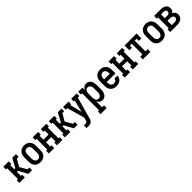

<svg xmlns="http://www.w3.org/2000/svg" viewBox="513 -2405 4473 4473"><g transform="rotate(-45 2750.0 -168.0)"><path d="M414 -442 435 -479V-530H474V-442ZM57 0V-88H96V-442H57V-530H236V-442H197V-309H233L353 -530H435V-479Q405 -425 374.5 -371.5Q344 -318 313 -265L414 -88H474V0H435V-51V0H353L233 -221H197V-88H236V0Z M750 8Q723 8 696.5 2.5Q670 -3 646.5 -16Q623 -29 605 -49.5Q587 -70 576 -95Q565 -120 561 -146.5Q557 -173 557 -200V-330Q557 -357 561 -383.5Q565 -410 576 -435Q587 -460 605 -480.5Q623 -501 646.5 -514Q670 -527 696.5 -534Q723 -541 750 -541Q777 -541 803.5 -534Q830 -527 853.5 -514Q877 -501 895 -480.5Q913 -460 924 -435Q935 -410 939 -383.5Q943 -357 943 -330V-200Q943 -173 939 -146.5Q935 -120 924 -95Q913 -70 895 -49.5Q877 -29 853.5 -16Q830 -3 803.5 2.5Q777 8 750 8ZM750 -80Q764 -80 778 -84Q792 -88 803.5 -96.5Q815 -105 822.5 -117.5Q830 -130 834.5 -143.5Q839 -157 841 -171.5Q843 -186 843 -200V-330Q843 -352 838.5 -373.5Q834 -395 822.5 -413Q811 -431 790.5 -440.5Q770 -450 749 -450Q727 -450 707.5 -440Q688 -430 676.5 -412Q665 -394 661 -372.5Q657 -351 657 -330V-200Q657 -186 659 -171.5Q661 -157 665.5 -143.5Q670 -130 677.5 -117.5Q685 -105 696.5 -96.5Q708 -88 722 -84Q736 -80 750 -80Z M1026 0V-88H1065V-442H1026V-530H1205V-442H1165V-316H1335V-442H1295V-530H1474V-442H1435V-88H1474V0H1295V-88H1335V-229H1165V-88H1205V0Z M1914 -442 1935 -479V-530H1974V-442ZM1557 0V-88H1596V-442H1557V-530H1736V-442H1697V-309H1733L1853 -530H1935V-479Q1905 -425 1874.5 -371.5Q1844 -318 1813 -265L1914 -88H1974V0H1935V-51V0H1853L1733 -221H1697V-88H1736V0Z M2067 205V117H2123Q2133 117 2143.5 114.5Q2154 112 2161.5 104.5Q2169 97 2172.5 87.5Q2176 78 2179 68V67Q2179 67 2179 67Q2179 67 2179 67L2200 -6L2077 -442H2026V-530H2205V-442H2177L2252 -144L2323 -442H2295V-530H2474V-442H2424L2276 91Q2271 108 2265 124.5Q2259 141 2249 155.5Q2239 170 2224.5 180.5Q2210 191 2193 197Q2176 203 2158.5 204Q2141 205 2123 205Z M2526 205V117H2565V-442H2526V-530H2665V-446Q2673 -466 2685 -483.5Q2697 -501 2713.5 -514Q2730 -527 2750.5 -532.5Q2771 -538 2792 -538Q2816 -538 2839.5 -530.5Q2863 -523 2881.5 -507Q2900 -491 2912 -470Q2924 -449 2931 -425.5Q2938 -402 2940.5 -378Q2943 -354 2943 -330V-200Q2943 -176 2940.5 -152Q2938 -128 2931 -104.5Q2924 -81 2912 -60Q2900 -39 2881.5 -23Q2863 -7 2839.5 0.5Q2816 8 2792 8Q2771 8 2750.5 2.5Q2730 -3 2713.5 -16Q2697 -29 2685 -46.5Q2673 -64 2665 -84V117H2728V205ZM2751 -80Q2772 -80 2791.5 -90Q2811 -100 2823 -118Q2835 -136 2839 -157.5Q2843 -179 2843 -200V-330Q2843 -351 2839 -372.5Q2835 -394 2823 -412Q2811 -430 2791.5 -440Q2772 -450 2751 -450Q2737 -450 2723.5 -446Q2710 -442 2699.5 -432.5Q2689 -423 2682.5 -410.5Q2676 -398 2672 -385Q2668 -372 2666.5 -358Q2665 -344 2665 -330V-200Q2665 -186 2666.5 -172Q2668 -158 2672 -145Q2676 -132 2682.5 -119.5Q2689 -107 2699.5 -97.5Q2710 -88 2723.5 -84Q2737 -80 2751 -80Z M3252 8Q3225 8 3198 3Q3171 -2 3147.5 -15.5Q3124 -29 3106 -49.5Q3088 -70 3076.5 -94.5Q3065 -119 3061 -146Q3057 -173 3057 -200V-330Q3057 -357 3061 -383.5Q3065 -410 3076 -435Q3087 -460 3105 -480.5Q3123 -501 3146.5 -514Q3170 -527 3196.5 -532.5Q3223 -538 3250 -538Q3277 -538 3303.5 -532.5Q3330 -527 3353.5 -514Q3377 -501 3395 -480.5Q3413 -460 3424 -435Q3435 -410 3439 -383.5Q3443 -357 3443 -330V-221H3157V-200Q3157 -178 3161.5 -156.5Q3166 -135 3178 -117Q3190 -99 3210 -89.5Q3230 -80 3252 -80Q3268 -80 3283.5 -83.5Q3299 -87 3312 -96.5Q3325 -106 3332.5 -120.5Q3340 -135 3341 -151H3441Q3440 -128 3433 -105.5Q3426 -83 3413 -64Q3400 -45 3381.5 -30.5Q3363 -16 3342 -7.5Q3321 1 3298 4.5Q3275 8 3252 8ZM3343 -309V-330Q3343 -344 3341 -358.5Q3339 -373 3334.5 -386.5Q3330 -400 3322.5 -412.5Q3315 -425 3303.5 -433.5Q3292 -442 3278 -446Q3264 -450 3250 -450Q3236 -450 3222 -446Q3208 -442 3196.5 -433.5Q3185 -425 3177.5 -412.5Q3170 -400 3165.5 -386.5Q3161 -373 3159 -358.5Q3157 -344 3157 -330V-309Z M3526 0V-88H3565V-442H3526V-530H3705V-442H3665V-316H3835V-442H3795V-530H3974V-442H3935V-88H3974V0H3795V-88H3835V-229H3665V-88H3705V0Z M4125 0V-88H4200V-442H4136V-371H4053V-530H4447V-371H4364V-442H4300V-88H4375V0Z M4750 8Q4723 8 4696.5 2.5Q4670 -3 4646.5 -16Q4623 -29 4605 -49.5Q4587 -70 4576 -95Q4565 -120 4561 -146.5Q4557 -173 4557 -200V-330Q4557 -357 4561 -383.5Q4565 -410 4576 -435Q4587 -460 4605 -480.5Q4623 -501 4646.5 -514Q4670 -527 4696.5 -534Q4723 -541 4750 -541Q4777 -541 4803.5 -534Q4830 -527 4853.5 -514Q4877 -501 4895 -480.5Q4913 -460 4924 -435Q4935 -410 4939 -383.5Q4943 -357 4943 -330V-200Q4943 -173 4939 -146.5Q4935 -120 4924 -95Q4913 -70 4895 -49.5Q4877 -29 4853.5 -16Q4830 -3 4803.5 2.5Q4777 8 4750 8ZM4750 -80Q4764 -80 4778 -84Q4792 -88 4803.5 -96.5Q4815 -105 4822.5 -117.5Q4830 -130 4834.5 -143.5Q4839 -157 4841 -171.5Q4843 -186 4843 -200V-330Q4843 -352 4838.5 -373.5Q4834 -395 4822.5 -413Q4811 -431 4790.5 -440.5Q4770 -450 4749 -450Q4727 -450 4707.5 -440Q4688 -430 4676.5 -412Q4665 -394 4661 -372.5Q4657 -351 4657 -330V-200Q4657 -186 4659 -171.5Q4661 -157 4665.5 -143.5Q4670 -130 4677.5 -117.5Q4685 -105 4696.5 -96.5Q4708 -88 4722 -84Q4736 -80 4750 -80Z M5026 0V-88H5065V-442H5026V-530H5253Q5274 -530 5295.5 -527Q5317 -524 5337 -516Q5357 -508 5374 -495Q5391 -482 5403 -464Q5415 -446 5420 -425Q5425 -404 5425 -382Q5425 -366 5422 -350.5Q5419 -335 5411.5 -321Q5404 -307 5392.5 -296Q5381 -285 5367 -277Q5385 -270 5401.5 -258.5Q5418 -247 5429.5 -231Q5441 -215 5446 -195.5Q5451 -176 5451 -156Q5451 -133 5444.5 -109.5Q5438 -86 5423.5 -67Q5409 -48 5389 -34.5Q5369 -21 5346.5 -13.5Q5324 -6 5300 -3Q5276 0 5253 0ZM5165 -318H5253Q5266 -318 5279.5 -321Q5293 -324 5303.5 -332.5Q5314 -341 5319.5 -354Q5325 -367 5325 -381Q5325 -394 5319.5 -407Q5314 -420 5303.5 -428Q5293 -436 5279.5 -439Q5266 -442 5253 -442H5165ZM5165 -88H5253Q5270 -88 5287 -91Q5304 -94 5318.5 -102.5Q5333 -111 5342 -126Q5351 -141 5351 -158Q5351 -158 5351 -158Q5351 -158 5351 -158Q5351 -175 5342 -190.5Q5333 -206 5318.5 -215Q5304 -224 5287 -227Q5270 -230 5253 -230H5165Z"/></g></svg>

Font: Iosevka Slab Semibold
Style: Regular
Weight: 600
Monospace: yes
Designer: Belleve Invis
Foundry: Belleve Invis
Version: Version 11.1.1; ttfautohint (v1.8.3)